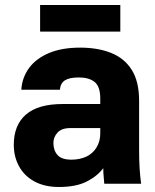

<svg xmlns="http://www.w3.org/2000/svg" viewBox="-20 -733 620 766"><path d="M215 13Q158 13 117.5 -9Q77 -31 56 -69.5Q35 -108 35 -155Q35 -234 83.5 -276Q132 -318 230 -318H380V-340Q380 -388 357.5 -406Q335 -424 295 -424Q257 -424 239 -412.5Q221 -401 219 -375H65Q68 -423 95.5 -461Q123 -499 174.5 -521Q226 -543 300 -543Q370 -543 423 -522Q476 -501 505.5 -454.5Q535 -408 535 -330V-135Q535 -93 537 -61.5Q539 -30 543 0H396Q395 -17 393.5 -30Q392 -43 392 -62Q368 -30 325.5 -8.5Q283 13 215 13ZM265 -96Q298 -96 324 -108Q350 -120 365 -144.5Q380 -169 380 -200V-222H260Q226 -222 209.5 -204Q193 -186 193 -163Q193 -133 209.5 -114.5Q226 -96 265 -96ZM140 -607V-713H460V-607Z"/></svg>

Font: Golos Text
Style: Bold
Weight: 700
Designer: A.Korolkova, Vitaly Kuzmin
Foundry: ParaType Ltd
Version: Version 2.004